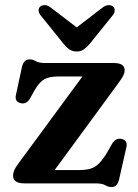

<svg xmlns="http://www.w3.org/2000/svg" viewBox="-20 -723 543 757"><path d="M445.5 -393.5 195.5 -52.5H290.5Q318 -52.5 336.2 -57.8Q354.5 -63 369.2 -77.5Q384 -92 401 -119.5L422.5 -157Q436.5 -179.5 458 -175.5Q484 -170.5 478.5 -143.5L449.5 -15.5Q442.5 14.5 420 14.5Q407 14.5 394.8 7.2Q382.5 0 357 0H77.5Q52.5 0 42 -8.2Q31.5 -16.5 31.5 -30.5Q31.5 -41 36.2 -52Q41 -63 53 -79L305 -421.5H211Q175 -421.5 155.5 -411Q136 -400.5 116.5 -367.5L98 -334Q84.5 -311.5 62.5 -316Q36.5 -322 43 -349.5L66.5 -458.5Q73.5 -489 96.5 -489Q109 -489 121.2 -481.8Q133.5 -474.5 159 -474.5H429Q471.5 -474.5 471.5 -446Q471.5 -436 465.8 -424.5Q460 -413 445.5 -393.5ZM334.5 -551Q322 -536.5 310.5 -528.2Q299 -520 282.5 -520Q265.5 -520 253.8 -528Q242 -536 230 -551L141 -661.5Q132 -672.5 132.2 -682Q132.5 -691.5 138.5 -697Q146 -703 156.8 -702.8Q167.5 -702.5 179 -694L282.5 -615L385.5 -694Q397 -702.5 407.8 -702.8Q418.5 -703 426 -697Q432 -691.5 432.2 -682Q432.5 -672.5 423.5 -661.5Z"/></svg>

Font: Fraunces 9pt S050 SemiBold
Style: Regular
Weight: 600
Version: Version 1.000; ttfautohint (v1.8.3)